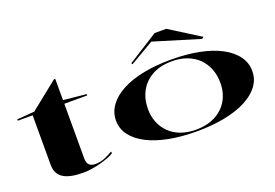

<svg xmlns="http://www.w3.org/2000/svg" viewBox="-101 -1023 1912 1333"><g transform="rotate(-20 855.0 -356.0)"><path d="M320 15Q220 15 172 -16Q124 -47 124 -113V-480H14V-490L143 -500L348 -664H358V-507L527 -490V-480H358V-78Q358 -43 373.5 -28Q389 -13 419 -13Q455 -13 485.5 -25.5Q516 -38 549 -57L552 -45Q537 -34 509.5 -23.5Q482 -13 449 -4Q416 5 382 10Q348 15 320 15Z M1158 -515Q1272 -515 1365 -496.5Q1458 -478 1524.5 -442.5Q1591 -407 1627 -357Q1663 -307 1662 -246Q1662 -187 1626 -138.5Q1590 -90 1523 -55.5Q1456 -21 1363.5 -3Q1271 15 1158 15Q1045 15 952.5 -3Q860 -21 793.5 -55.5Q727 -90 691 -138.5Q655 -187 655 -246Q655 -307 691 -357Q727 -407 793.5 -442.5Q860 -478 952.5 -496.5Q1045 -515 1158 -515ZM1159 -502Q1074 -502 1014 -469Q954 -436 922.5 -378Q891 -320 891 -246Q891 -193 909 -148Q927 -103 961 -69Q995 -35 1044.5 -16.5Q1094 2 1158 2Q1221 2 1270.5 -16.5Q1320 -35 1355 -68.5Q1390 -102 1408 -147.5Q1426 -193 1426 -246Q1426 -302 1408 -348.5Q1390 -395 1356 -429.5Q1322 -464 1272.5 -483Q1223 -502 1159 -502ZM897 -576 891 -585 1115 -727H1201L1425 -586L1411 -576L1073 -679Z"/></g></svg>

Font: Kalnia Expanded
Style: Regular
Weight: 400
Width: 7
Designer: Frida Medrano
Foundry: Frida Medrano
Version: Version 1.105